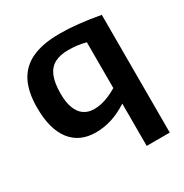

<svg xmlns="http://www.w3.org/2000/svg" viewBox="-174 -690 997 1038"><g transform="rotate(-30 324.5 -170.5)"><path d="M589 -525V210H445V-54Q394 -21 345 -5.5Q296 10 245 10Q144 10 89.5 -60.5Q35 -131 35 -264Q35 -364 68 -427Q101 -490 168.5 -520.5Q236 -551 340 -551Q394 -551 456 -544.5Q518 -538 589 -525ZM445 -437Q415 -445 387.5 -448Q360 -451 337 -451Q285 -451 251 -433Q217 -415 200 -374.5Q183 -334 183 -266Q183 -212 197 -176Q211 -140 237 -122Q263 -104 300 -104Q323 -104 345.5 -109Q368 -114 393 -124.5Q418 -135 445 -151Z"/></g></svg>

Font: Georama SemiExpanded SemiBold
Style: Regular
Weight: 600
Width: 6
Designer: Jean-Baptiste Levee
Foundry: Production Type
Version: Version 1.001